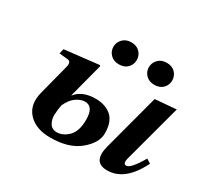

<svg xmlns="http://www.w3.org/2000/svg" viewBox="-148 -912 1188 1126"><g transform="rotate(30 446.0 -349.0)"><path d="M682 -710Q719 -710 740 -688Q761 -666 761 -635Q761 -605 740 -583Q719 -561 682 -561Q646 -561 624.5 -583Q603 -605 603 -635Q603 -665 624.5 -687.5Q646 -710 682 -710ZM442 -710Q479 -710 500 -688Q521 -666 521 -635Q521 -605 500 -583Q479 -561 442 -561Q406 -561 384.5 -583Q363 -605 363 -635Q363 -665 384.5 -687.5Q406 -710 442 -710ZM109 -443 117 -476 348 -502 353 -497 292 -265H294Q337 -319 427 -319Q493 -319 533.5 -283.5Q574 -248 574 -169Q574 -105 503.5 -46.5Q433 12 308 12Q209 12 158 -43.5Q107 -99 131 -190L183 -391Q195 -434 168 -437ZM325 -34Q367 -34 403 -70Q439 -106 439 -184Q439 -273 381 -273Q353 -273 322.5 -252Q292 -231 271 -185Q265 -154 263 -120.5Q261 -87 276.5 -60.5Q292 -34 325 -34ZM624 -107 726 -490 869 -502 765 -115Q751 -68 777 -68Q806 -68 863 -166L892 -148Q813 12 693 12Q594 12 624 -107Z"/></g></svg>

Font: Heuristica
Style: Bold Italic
Weight: 700
Italic angle: -13°
Version: Version 1.0.2